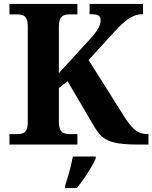

<svg xmlns="http://www.w3.org/2000/svg" viewBox="-20 -734 774 975"><path d="M28 0V-53H70Q83.7 -53 95.2 -57Q106.7 -61.1 113.8 -74Q121 -87 121 -113V-600Q121 -626.9 113.8 -639.9Q106.7 -652.9 95.2 -657Q83.7 -661 70 -661H28V-714H373V-661H331Q317.1 -661 305 -656.5Q293 -652 286 -638.4Q279 -624.9 279 -596V-363L434 -532Q456 -555 468 -572.5Q480 -590 485.5 -604.5Q491 -619 491 -633Q491 -650.1 478.5 -656.1Q466 -662 435 -662V-714H706V-662Q679 -662 655 -651Q631 -640 608.5 -620Q586 -600 562.3 -574.2L430 -429L616 -134Q636 -103 653.5 -85.5Q671 -68 689.5 -60.5Q708 -53 730 -53H734V0H680Q623 0 586 -5.5Q549 -11 525.5 -22.5Q502 -34 487 -51Q472 -68 458 -92L323 -322L279 -287V-118Q279 -90 286 -76Q293 -62 305 -57.5Q317.1 -53 331 -53H373V0ZM311 208Q318 188 325.5 162Q333 136 339.5 109.5Q346 83 350 61H466V71Q457 92 441 119Q425 146 406.5 172.5Q388 199 371 221H311Z"/></svg>

Font: Noto Serif Thai
Style: Regular
Weight: 400
Designer: Monotype Design Team
Foundry: Monotype Imaging Inc.
Version: Version 2.001